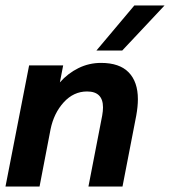

<svg xmlns="http://www.w3.org/2000/svg" viewBox="-23 -679 619 699"><path d="M83 -441H207L195 -379Q224 -412 262.5 -431Q301 -450 345 -450Q412 -450 445.5 -415.5Q479 -381 479 -318Q479 -291 473 -258L423 0H299L349 -258Q352 -275 352 -288Q352 -346 294 -346Q245 -346 209 -306.5Q173 -267 161 -208L121 0H-3ZM466 -659H576L422 -495H328Z"/></svg>

Font: Teachers SemiBold
Style: Italic
Weight: 600
Designer: Alfredo Marco Pradil & Chank Diesel
Version: Version 0.009